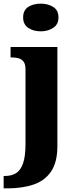

<svg xmlns="http://www.w3.org/2000/svg" viewBox="-43 -794 426 1054"><path d="M-23 240V172H-16Q21 172 46 156Q71 140 84 101.5Q97 63 97 -4V-413Q97 -442 86 -456Q75 -470 57.5 -474.5Q40 -479 18 -479H15V-536H272V8Q272 97 237 148Q202 199 140 219.5Q78 240 -1 240ZM181 -622Q140 -622 112 -641Q84 -660 84 -698Q84 -738 112 -756Q140 -774 181 -774Q220 -774 249 -756Q278 -738 278 -698Q278 -660 249 -641Q220 -622 181 -622Z"/></svg>

Font: Noto Serif Gujarati ExtraBold
Style: Regular
Weight: 800
Version: Version 2.102